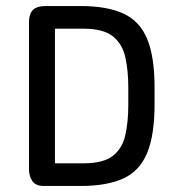

<svg xmlns="http://www.w3.org/2000/svg" viewBox="-20 -616 582 636"><path d="M76 -56Q76 -33 87 -16.5Q98 0 125 0H247Q335 0 389 -25Q443 -50 467.5 -109.5Q492 -169 492 -270V-326Q492 -428 467.5 -487Q443 -546 389 -571Q335 -596 247 -596H132Q102 -596 89 -583Q76 -570 76 -540ZM162 -75V-521H256Q322 -521 353.5 -496Q385 -471 395 -427Q405 -383 405 -326V-269Q405 -212 395 -168Q385 -124 353.5 -99.5Q322 -75 256 -75Z"/></svg>

Font: Beiruti Medium
Style: Regular
Weight: 500
Designer: Arlette Boutros
Foundry: Boutros
Version: Version 1.41